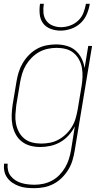

<svg xmlns="http://www.w3.org/2000/svg" viewBox="-23 -760 543 1003"><path d="M157 223Q136 223 116 221Q96 219 77.5 212.5Q59 206 43 195.5Q27 185 15.5 169.5Q4 154 0 135Q-4 116 -2 95H17Q15 113 19 130Q23 147 33.5 160Q44 173 58 182Q72 191 88.5 196Q105 201 123 203Q141 205 158 205Q181 205 204 200Q227 195 248.5 183.5Q270 172 287.5 154Q305 136 317.5 114.5Q330 93 337 70.5Q344 48 348 25L368 -100Q355 -75 336 -53.5Q317 -32 292.5 -18Q268 -4 241 2Q214 8 188 8Q161 8 136 1.5Q111 -5 91 -20.5Q71 -36 59 -58.5Q47 -81 42 -106.5Q37 -132 38 -159Q39 -186 43 -213L63 -333Q67 -358 74.5 -382.5Q82 -407 95.5 -430Q109 -453 128 -472.5Q147 -492 170.5 -505Q194 -518 219.5 -523Q245 -528 270 -528Q298 -528 325 -520.5Q352 -513 371.5 -496Q391 -479 403 -455Q415 -431 419 -404L438 -520H458L367 28Q363 53 355.5 78Q348 103 334 126Q320 149 300.5 168.5Q281 188 257 200.5Q233 213 207.5 218Q182 223 157 223ZM192 -10Q215 -10 238.5 -14.5Q262 -19 283.5 -31Q305 -43 323 -60.5Q341 -78 353.5 -99Q366 -120 372.5 -143Q379 -166 383 -189L403 -309Q407 -333 408 -357.5Q409 -382 405 -405Q401 -428 390 -448.5Q379 -469 361.5 -483.5Q344 -498 321 -504Q298 -510 273 -510Q250 -510 226.5 -505Q203 -500 182 -488.5Q161 -477 143 -459Q125 -441 112.5 -420Q100 -399 93 -376Q86 -353 82 -330L62 -210Q59 -186 57.5 -161.5Q56 -137 60.5 -114Q65 -91 75.5 -71Q86 -51 103.5 -36.5Q121 -22 144 -16Q167 -10 192 -10ZM293 -600Q266 -600 241 -609.5Q216 -619 201.5 -639Q187 -659 184.5 -686Q182 -713 186 -740H206Q202 -717 204 -693.5Q206 -670 218.5 -652.5Q231 -635 252 -626.5Q273 -618 296 -618Q319 -618 343 -626.5Q367 -635 385.5 -652.5Q404 -670 413 -693.5Q422 -717 426 -740H446Q442 -713 430.5 -686Q419 -659 397.5 -639Q376 -619 348 -609.5Q320 -600 293 -600Z"/></svg>

Font: Iosevka Thin
Style: Italic
Weight: 100
Italic angle: -9°
Monospace: yes
Designer: Belleve Invis
Foundry: Belleve Invis
Version: Version 32.5.0; ttfautohint (v1.8.4)